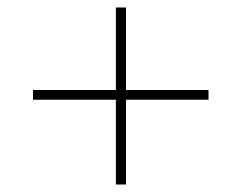

<svg xmlns="http://www.w3.org/2000/svg" viewBox="-20 -569 644 512"><path d="M536 -329V-303H316V-77H289V-303H68V-329H289V-549H316V-329Z"/></svg>

Font: Elaine Sans ExtraLight
Style: Regular
Weight: 275
Designer: Wei Huang
Foundry: Wei Huang
Version: Version 2.001;December 24, 2019;FontCreator 12.0.0.2547 64-b